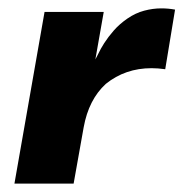

<svg xmlns="http://www.w3.org/2000/svg" viewBox="-20 -439 438 459"><path d="M156 0H14.5L86.5 -410.5H228L208 -297L215 -310.5Q220 -321.5 229.2 -336Q238.5 -350.5 252 -366Q265.5 -381.5 284.8 -394.8Q304 -408 324.8 -413.5Q345.5 -419 365.5 -419Q382.5 -419 398.5 -416L375 -273.5Q357.5 -276 342.5 -276Q279.5 -276 233 -238.5Q192 -201 180 -134.5Q168 -68 156 0Z"/></svg>

Font: Lucymar Sans
Style: Bold Italic
Weight: 700
Italic angle: -10°
Foundry: The League of Moveable Type (original font) / Main changes by Cristiano Sobral with portions from Mirco Monsees
Version: Version 2.00;August 30, 2020;FontCreator 13.0.0.2681 64-bit